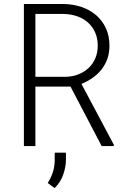

<svg xmlns="http://www.w3.org/2000/svg" viewBox="-20 -731 640 961"><path d="M333 -297.4H157.2V0H99.6V-710.9H300.3Q347.2 -710 388.7 -695.8Q430.2 -681.6 461.2 -655Q492.2 -628.4 510 -589.8Q527.8 -551.3 527.8 -501.5Q527.8 -465.8 517.3 -436.5Q506.8 -407.2 488.3 -383.5Q469.7 -359.9 444.1 -341.8Q418.5 -323.7 387.7 -311L549.8 -6.3V0H488.8ZM157.2 -346.7H312Q345.2 -347.7 374 -359.4Q402.8 -371.1 424.1 -391.4Q445.3 -411.6 457.3 -439.9Q469.2 -468.3 469.2 -502Q469.2 -539.6 456.1 -568.8Q442.9 -598.1 420.2 -618.4Q397.5 -638.7 366.5 -649.4Q335.4 -660.2 299.8 -661.1H157.2ZM310.1 69.3Q309.6 106.4 296.1 144Q282.7 181.6 253.4 210.4L218.8 185.1Q235.8 158.2 244.6 130.6Q253.4 103 253.9 70.3V33.2H310.1Z"/></svg>

Font: Roboto Mono Light
Style: Regular
Weight: 300
Designer: Google
Version: Version 2.000985; 2015; ttfautohint (v1.3)